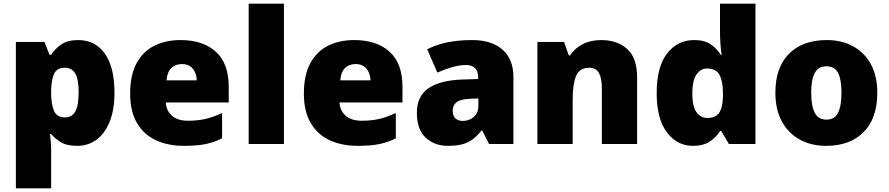

<svg xmlns="http://www.w3.org/2000/svg" viewBox="-20 -780 4815 1040"><path d="M404 -563Q496 -563 548 -489.5Q600 -416 600 -278Q600 -184 573.5 -119.5Q547 -55 501.5 -22.5Q456 10 398 10Q340 10 307.5 -11Q275 -32 257 -54H251Q253 -35 255 -13Q257 9 257 38V240H66V-553H221L248 -483H257Q277 -515 311.5 -539Q346 -563 404 -563ZM332 -413Q290 -413 274.5 -383Q259 -353 257 -294V-279Q257 -213 273 -178.5Q289 -144 333 -144Q369 -144 387.5 -175.5Q406 -207 406 -280Q406 -353 387 -383Q368 -413 332 -413Z M958 -563Q1079 -563 1149 -500Q1219 -437 1219 -310V-225H878Q880 -182 910.5 -154Q941 -126 999 -126Q1051 -126 1094 -136Q1137 -146 1183 -168V-31Q1143 -10 1095.5 0Q1048 10 976 10Q892 10 826.5 -19.5Q761 -49 723 -112Q685 -175 685 -273Q685 -373 719.5 -437Q754 -501 815.5 -532Q877 -563 958 -563ZM965 -433Q931 -433 908.5 -412Q886 -391 882 -345H1046Q1045 -382 1024.5 -407.5Q1004 -433 965 -433Z M1518 0H1327V-760H1518Z M1899 -563Q2020 -563 2090 -500Q2160 -437 2160 -310V-225H1819Q1821 -182 1851.5 -154Q1882 -126 1940 -126Q1992 -126 2035 -136Q2078 -146 2124 -168V-31Q2084 -10 2036.5 0Q1989 10 1917 10Q1833 10 1767.5 -19.5Q1702 -49 1664 -112Q1626 -175 1626 -273Q1626 -373 1660.5 -437Q1695 -501 1756.5 -532Q1818 -563 1899 -563ZM1906 -433Q1872 -433 1849.5 -412Q1827 -391 1823 -345H1987Q1986 -382 1965.5 -407.5Q1945 -433 1906 -433Z M2538 -563Q2643 -563 2702 -511Q2761 -459 2761 -363V0H2629L2592 -73H2588Q2565 -44 2540.5 -25.5Q2516 -7 2484 1.5Q2452 10 2406 10Q2334 10 2286 -34Q2238 -78 2238 -169Q2238 -258 2299.5 -301Q2361 -344 2478 -349L2570 -352V-360Q2570 -397 2552 -412.5Q2534 -428 2503 -428Q2470 -428 2430 -416.5Q2390 -405 2349 -387L2294 -513Q2342 -538 2402.5 -550.5Q2463 -563 2538 -563ZM2527 -245Q2475 -243 2453.5 -226.5Q2432 -210 2432 -180Q2432 -152 2447 -138.5Q2462 -125 2487 -125Q2522 -125 2546.5 -147Q2571 -169 2571 -204V-247Z M3237 -563Q3323 -563 3377 -515Q3431 -467 3431 -360V0H3240V-302Q3240 -357 3224 -385Q3208 -413 3173 -413Q3119 -413 3100.5 -369Q3082 -325 3082 -242V0H2891V-553H3035L3061 -480H3068Q3094 -519 3136.5 -541Q3179 -563 3237 -563Z M3733 10Q3648 10 3592.5 -63Q3537 -136 3537 -276Q3537 -418 3593.5 -490.5Q3650 -563 3740 -563Q3796 -563 3829.5 -540Q3863 -517 3885 -482H3889Q3885 -503 3882.5 -540Q3880 -577 3880 -612V-760H4072V0H3928L3887 -70H3880Q3860 -37 3825 -13.5Q3790 10 3733 10ZM3811 -141Q3857 -141 3876 -170Q3895 -199 3896 -259V-274Q3896 -339 3877.5 -374Q3859 -409 3809 -409Q3775 -409 3752.5 -376Q3730 -343 3730 -273Q3730 -204 3752.5 -172.5Q3775 -141 3811 -141Z M4732 -278Q4732 -139 4658 -64.5Q4584 10 4455 10Q4375 10 4313 -23.5Q4251 -57 4215.5 -121.5Q4180 -186 4180 -278Q4180 -415 4254 -489Q4328 -563 4458 -563Q4538 -563 4599.5 -530Q4661 -497 4696.5 -433.5Q4732 -370 4732 -278ZM4374 -278Q4374 -207 4393 -169.5Q4412 -132 4457 -132Q4501 -132 4519.5 -169.5Q4538 -207 4538 -278Q4538 -349 4519.5 -385Q4501 -421 4456 -421Q4413 -421 4393.5 -385Q4374 -349 4374 -278Z"/></svg>

Font: Noto Sans Ethiopic Black
Style: Regular
Weight: 900
Designer: Monotype Design Team
Foundry: Monotype Imaging Inc.
Version: Version 2.102; ttfautohint (v1.8.4.7-5d5b)